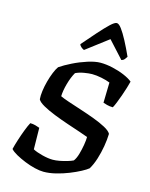

<svg xmlns="http://www.w3.org/2000/svg" viewBox="-140 -1063 898 1151"><g transform="rotate(15 309.0 -487.5)"><path d="M244 0Q221 0 189.5 -7.5Q158 -15 126 -28Q94 -41 68 -55.5Q42 -70 30 -84Q36 -109 47 -143.5Q58 -178 70.5 -210.5Q83 -243 93 -261Q110 -261 126 -256.5Q142 -252 152 -248L154 -115Q176 -103 213.5 -93.5Q251 -84 279 -84Q298 -84 321.5 -88.5Q345 -93 367 -99.5Q389 -106 403 -113Q416 -130 424.5 -159.5Q433 -189 438 -219Q443 -249 443 -269Q428 -275 392 -287Q356 -299 311.5 -314Q267 -329 224 -346Q181 -363 150 -380.5Q119 -398 111 -414Q109 -436 113 -466Q117 -496 125.5 -527.5Q134 -559 145 -586Q156 -613 167 -628Q196 -648 239.5 -669.5Q283 -691 328.5 -705.5Q374 -720 407 -720Q442 -720 482 -711Q522 -702 556 -687.5Q590 -673 609 -657Q605 -641 597.5 -616Q590 -591 580.5 -564.5Q571 -538 562 -515.5Q553 -493 546 -481Q526 -481 509.5 -485.5Q493 -490 485 -493L488 -619Q466 -628 434 -634.5Q402 -641 375 -641Q356 -641 326.5 -636Q297 -631 274 -620Q256 -589 243.5 -544.5Q231 -500 230 -465Q246 -457 281.5 -445Q317 -433 362 -418.5Q407 -404 450 -388Q493 -372 524.5 -355Q556 -338 565 -321Q564 -285 557 -243.5Q550 -202 537.5 -162Q525 -122 507 -92Q494 -81 465 -65.5Q436 -50 398.5 -35Q361 -20 320.5 -10Q280 0 244 0ZM290 -768Q280 -772 271 -780Q262 -788 260 -796Q303 -846 339 -886.5Q375 -927 400.5 -951Q426 -975 439 -975Q452 -975 469.5 -951.5Q487 -928 508.5 -887.5Q530 -847 553 -796Q547 -788 541 -779.5Q535 -771 522 -768L427 -872Z"/></g></svg>

Font: Texturina SemiBold
Style: Italic
Weight: 600
Italic angle: -11°
Designer: Guillermo Torres Carreño
Foundry: Omnibus-Type
Version: Version 1.002; ttfautohint (v1.8.3)